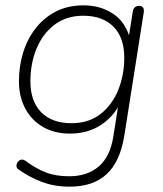

<svg xmlns="http://www.w3.org/2000/svg" viewBox="-20 -512 610 720"><path d="M241 188Q184 188 136.5 170Q89 152 49 123Q43 119 42 113Q41 107 43.5 101Q46 95 50.5 91Q55 87 61.5 86.5Q68 86 75 91Q113 119 150.5 134Q188 149 239 149Q307 149 350 112.5Q393 76 405 0L426 -133L434 -132Q409 -77 359.5 -44Q310 -11 242 -11Q185 -11 142 -35.5Q99 -60 75 -104.5Q51 -149 51 -208Q51 -263 66.5 -314Q82 -365 113 -405Q144 -445 189 -468.5Q234 -492 294 -492Q356 -492 404 -460.5Q452 -429 469 -362H461L478 -469Q480 -480 486 -485Q492 -490 502 -490Q512 -490 516.5 -483.5Q521 -477 519 -465L446 -2Q430 95 379.5 141.5Q329 188 241 188ZM248 -50Q313 -50 357 -84.5Q401 -119 423.5 -175Q446 -231 446 -296Q446 -371 405.5 -412Q365 -453 292 -453Q228 -453 183.5 -418.5Q139 -384 116.5 -328.5Q94 -273 94 -208Q94 -132 134.5 -91Q175 -50 248 -50Z"/></svg>

Font: Nunito ExtraLight
Style: Italic
Weight: 200
Italic angle: -9°
Designer: Vernon Adams
Foundry: Vernon Adams
Version: Version 3.602